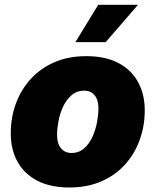

<svg xmlns="http://www.w3.org/2000/svg" viewBox="-20 -789 663 818"><path d="M275.4 9.8Q195.3 9.8 139.6 -18.8Q84 -47.4 54.9 -99.4Q25.9 -151.4 25.9 -221.2Q25.9 -288.1 47.6 -347.4Q69.3 -406.7 110.8 -452.4Q152.3 -498 211.9 -523.9Q271.5 -549.8 348.1 -549.8Q427.7 -549.8 483.2 -521.2Q538.6 -492.7 567.6 -440.4Q596.7 -388.2 596.7 -318.4Q596.7 -252.9 575.4 -193.6Q554.2 -134.3 513.2 -88.6Q472.2 -43 412.4 -16.6Q352.5 9.8 275.4 9.8ZM284.2 -137.2Q315.9 -137.2 338.4 -157Q360.8 -176.8 374.3 -207Q387.7 -237.3 393.6 -269.8Q399.4 -302.2 399.4 -327.1Q399.4 -352.1 391.8 -368.9Q384.3 -385.7 370.8 -394.3Q357.4 -402.8 339.4 -402.8Q307.1 -402.8 284.7 -383.3Q262.2 -363.8 248.5 -334Q234.9 -304.2 229 -272.2Q223.1 -240.2 223.1 -215.3Q223.1 -177.2 240 -157.2Q256.8 -137.2 284.2 -137.2ZM301.3 -609.4 398.4 -768.6H567.9L430.2 -609.4Z"/></svg>

Font: Inter 16pt Black
Style: Italic
Weight: 900
Italic angle: -9.3988°
Version: Version 4.001;git-66647c0bb